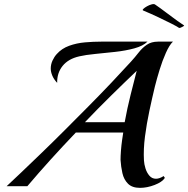

<svg xmlns="http://www.w3.org/2000/svg" viewBox="-20 -899 909 927"><path d="M656 8Q618 8 598 -12Q578 -32 571 -63Q564 -94 562 -127Q562 -146 564 -172Q566 -198 569.5 -222.5Q573 -247 575 -259H346Q282 -192 224.5 -128.5Q167 -65 112 0H12Q38 -24 80.5 -64.5Q123 -105 177 -157Q231 -209 289.5 -267.5Q348 -326 407 -385.5Q466 -445 518.5 -500.5Q571 -556 612 -601Q632 -623 649.5 -645.5Q667 -668 689 -683Q711 -698 743 -698H815Q798 -682 781 -644Q764 -606 750.5 -562Q737 -518 728 -482Q715 -428 701.5 -365Q688 -302 680 -240Q672 -178 675 -125Q676 -106 682.5 -85.5Q689 -65 701.5 -50.5Q714 -36 733 -36Q750 -36 770 -49L776 -40Q763 -20 726.5 -6Q690 8 656 8ZM256 -499Q240 -516 232.5 -534Q225 -552 225 -568Q225 -588 233.5 -606.5Q242 -625 254 -638Q278 -665 314 -678Q350 -691 390.5 -694.5Q431 -698 468 -698H692Q671 -677 628.5 -665.5Q586 -654 536 -648.5Q486 -643 439.5 -638.5Q393 -634 363 -627Q310 -615 282.5 -581Q255 -547 256 -499ZM390 -309H582Q594 -375 610.5 -441Q627 -507 640 -557Q579 -499 515.5 -436.5Q452 -374 390 -309ZM845 -764Q837 -770 809.5 -784Q782 -798 745 -815.5Q708 -833 672 -848Q666 -850 672 -856Q678 -862 689.5 -868.5Q701 -875 712.5 -878Q724 -881 729 -877Q754 -860 783.5 -837.5Q813 -815 837.5 -797.5Q862 -780 869 -776Q870 -774 859 -768.5Q848 -763 845 -764Z"/></svg>

Font: Playball
Style: Regular
Weight: 400
Designer: Robert E. Leuschke
Foundry: Robert E. Leuschke
Version: Version 1.010